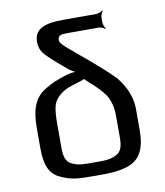

<svg xmlns="http://www.w3.org/2000/svg" viewBox="-81 -771 728 848"><g transform="rotate(-10 283.0 -347.0)"><path d="M264 -632H406C415 -632 430 -626 435 -621L437 -623C432 -628 426 -643 426 -652V-673C426 -682 432 -697 437 -702L435 -704C430 -699 415 -693 406 -693H258C184 -693 127 -680 127 -617C127 -596 133 -578 146 -562C155 -551 184 -523 236 -480C249 -468 271 -455 284 -453L285 -457C272 -459 247 -456 231 -451C190 -438 165 -429 129 -407C78 -376 60 -324 60 -243V-153C60 -82 75 -35 123 -14C173 10 207 10 283 10C344 10 372 10 419 -3C481 -21 506 -72 506 -153V-253C505 -302 486 -350 449 -396C426 -421 372 -470 286 -541C261 -561 245 -576 236 -585C227 -594 223 -601 223 -608C223 -630 239 -632 264 -632ZM414 -140C414 -100 408 -74 381 -62C351 -48 330 -49 283 -49C236 -49 215 -48 185 -62C158 -74 152 -100 152 -140V-247C152 -278 154 -303 158 -321C165 -356 197 -381 228 -394C241 -399 263 -406 292 -415C296 -416 306 -420 306 -423L302 -424C302 -421 309 -413 312 -410C349 -379 376 -351 391 -328C406 -303 414 -272 414 -237V-140Z"/></g></svg>

Font: Gamestation Storm
Style: Regular
Weight: 400
Designer: Jonas Hecksher
Foundry: Jonas Hecksher, Playtypeª, e-types AS
Version: Version 1.003